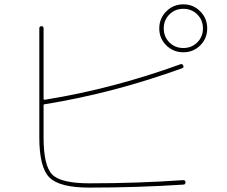

<svg xmlns="http://www.w3.org/2000/svg" viewBox="-20 -850 1040 880"><path d="M884.3 -783.7Q858.4 -809.6 820.3 -809.6Q782.2 -809.6 756.3 -783.7Q730.5 -757.8 730.5 -719.7Q730.5 -681.6 756.3 -655.8Q782.2 -629.9 820.3 -629.9Q858.4 -629.9 884.3 -655.8Q910.2 -681.6 910.2 -719.7Q910.2 -757.8 884.3 -783.7ZM897.9 -642.1Q866.2 -610.4 820.3 -610.4Q774.4 -610.4 742.2 -642.1Q710 -673.8 710 -719.7Q710 -765.6 742.2 -797.9Q774.4 -830.1 820.3 -830.1Q866.2 -830.1 897.9 -797.9Q929.7 -765.6 929.7 -719.7Q929.7 -673.8 897.9 -642.1ZM389.6 9.8Q252.9 9.8 206.5 -36.6Q160.2 -83 160.2 -219.7V-719.7Q160.2 -729.5 169.9 -730Q179.7 -730.5 179.7 -719.7V-397.5Q179.7 -393.6 184.6 -392.6Q499 -443.4 807.6 -555.7Q815.4 -558.6 819.8 -549.8Q824.2 -541 814.5 -537.1Q499 -422.9 184.6 -372.1Q179.7 -372.1 179.7 -367.2V-219.7Q179.7 -89.8 219.7 -49.8Q259.8 -9.8 389.6 -9.8Q611.3 -9.8 819.3 -24.4Q830.1 -24.4 830.1 -14.6Q830.1 -3.9 820.3 -3.9Q610.4 9.8 389.6 9.8Z"/></svg>

Font: Rounded-X Mgen+ 1m thin
Style: Regular
Weight: 100
Designer: [Source Han Sans]
Ryoko NISHIZUKA  (kana & ideographs); Paul D. Hunt (Latin, Greek & Cyrillic); Wenlong ZHANG  (bopomofo
Version: Version 1.059.20150602